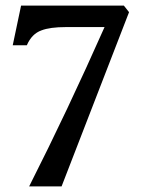

<svg xmlns="http://www.w3.org/2000/svg" viewBox="-20 -665 509 685"><path d="M84 0Q220.7 -270 353 -568.4H215.3Q158.2 -568.4 127.9 -556.6Q93.3 -544.4 75.7 -503.4H25.4L55.2 -645H421.9L440.4 -621.6L199.7 0Z"/></svg>

Font: Elstob 14pt SemiBold
Style: Regular
Weight: 600
Designer: Peter S. Baker
Version: Version 1.015